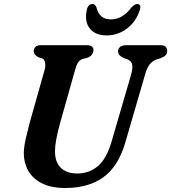

<svg xmlns="http://www.w3.org/2000/svg" viewBox="-20 -926 856 960"><path d="M538.5 -220 635.5 -553Q644 -583.5 641 -602Q638 -620.5 616.5 -629.5L601 -635Q584 -643 577.2 -650.2Q570.5 -657.5 570.5 -669.5Q570.5 -682.5 580.5 -691.2Q590.5 -700 609.5 -700H784Q800 -700 808 -692.2Q816 -684.5 816 -673Q816 -657.5 807.8 -649.5Q799.5 -641.5 782 -634.5L762.5 -628.5Q739.5 -619.5 726.5 -601.8Q713.5 -584 704 -548.5L606.5 -213.5Q572.5 -95.5 498 -40.8Q423.5 14 306 14Q235.5 14 189.5 -9.5Q143.5 -33 121.2 -72.5Q99 -112 99 -160Q99.5 -192 109.2 -234.5Q119 -277 128.5 -312.5L203 -576.5Q208.5 -596 205.5 -612.2Q202.5 -628.5 191.5 -634L172.5 -639.5Q159 -647.5 153.8 -654Q148.5 -660.5 148.5 -672.5Q149 -683.5 157.8 -691.8Q166.5 -700 182.5 -700H414.5Q447.5 -700 447.5 -674.5Q447 -663.5 439.5 -653Q432 -642.5 416.5 -637L394 -631.5Q378.5 -626.5 370.5 -614Q362.5 -601.5 356 -578.5L281 -312.5Q255 -219 255 -171.5Q254.5 -115 284.2 -86.8Q314 -58.5 366.5 -58.5Q425.5 -58.5 469.2 -95.2Q513 -132 538.5 -220ZM534.5 -829Q592.5 -829 637 -888.5Q653.5 -906 666 -906Q677 -906 680.5 -897.5Q684 -889 678.5 -874.5Q659.5 -816.5 614.2 -782.8Q569 -749 513 -749Q457 -749 429.5 -782.8Q402 -816.5 413.5 -874.5Q419.5 -906 443.5 -906Q456 -906 462.5 -888.5Q476.5 -829 534.5 -829Z"/></svg>

Font: Fraunces 9pt Soft SemiBold
Style: Italic
Weight: 600
Italic angle: -16°
Version: Version 1.000;[b76b70a41]